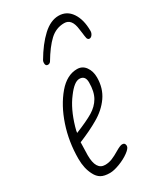

<svg xmlns="http://www.w3.org/2000/svg" viewBox="-199 -856 794 939"><g transform="rotate(-30 198.5 -386.0)"><path d="M54 -33Q33 -72 33 -127Q33 -223 62 -309.5Q91 -396 141 -455Q189 -511 246 -511Q276 -511 293.5 -486.5Q311 -462 311 -427Q311 -366 279.5 -321Q248 -276 195 -246Q149 -219 83 -192L81 -120Q81 -36 132 -36Q153 -36 172.5 -44Q192 -52 215 -66Q242 -82 253 -82Q270 -82 270 -64Q270 -51 245.5 -33Q221 -15 188 -2.5Q155 10 133 10Q101 10 83 -0.5Q65 -11 54 -33ZM265 -425Q265 -464 232 -464Q203 -464 164 -411Q123 -358 98 -272Q91 -248 91 -240Q158 -267 193 -288Q228 -309 246.5 -341Q265 -373 265 -425ZM397 -640Q397 -628 390 -618.5Q383 -609 374 -609Q366 -609 362 -619Q359 -633 357 -652L354 -673Q347 -737 304 -737Q258 -737 223 -704.5Q188 -672 150 -608Q144 -600 134 -600Q121 -600 121 -617Q121 -625 124 -631Q165 -701 209 -741.5Q253 -782 298 -782Q344 -782 370.5 -743Q397 -704 397 -640Z"/></g></svg>

Font: Bad Script
Style: Regular
Weight: 400
Italic angle: -10°
Designer: Roman Shchyukin (Gaslight Type Foundry), Cyreal (Charset Expansion)
Foundry: Gaslight
Version: Version 2.000